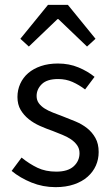

<svg xmlns="http://www.w3.org/2000/svg" viewBox="-20 -760 459 792"><path d="M209 12Q157 12 110 -7Q63 -26 28 -55L69 -110Q101 -84 134.5 -68Q168 -52 212 -52Q260 -52 284 -74Q308 -96 308 -128Q308 -147 298 -161Q288 -175 272.5 -185.5Q257 -196 237 -204Q217 -212 197 -220Q171 -229 145 -240.5Q119 -252 98.5 -268.5Q78 -285 65 -307Q52 -329 52 -360Q52 -389 63.5 -414.5Q75 -440 96.5 -458.5Q118 -477 149 -487.5Q180 -498 219 -498Q265 -498 303.5 -482Q342 -466 370 -443L331 -391Q306 -410 279 -422Q252 -434 220 -434Q174 -434 152.5 -413Q131 -392 131 -364Q131 -347 140 -334.5Q149 -322 164 -312.5Q179 -303 198.5 -295.5Q218 -288 239 -280Q265 -270 291.5 -259Q318 -248 339 -231.5Q360 -215 373.5 -191Q387 -167 387 -133Q387 -103 375.5 -77Q364 -51 341.5 -31Q319 -11 285.5 0.5Q252 12 209 12ZM64 -600 178 -740H260L374 -600L339 -568L221 -681H217L99 -568Z"/></svg>

Font: Giro Regular
Style: Regular
Weight: 400
Designer: Paul D. Hunt
Foundry: Adobe Systems Incorporated
Version: Version 1.000;PS 1.0;hotconv 1.0.88;makeotf.lib2.5.647800